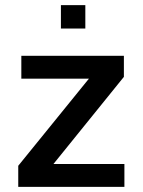

<svg xmlns="http://www.w3.org/2000/svg" viewBox="-20 -727 555 747"><path d="M217 -707V-616H312V-707ZM51 -82V0H464V-89H188L462 -428V-510H63V-421H326Z"/></svg>

Font: Saira UNSAM Medium
Style: Regular
Weight: 500
Designer: Hector Gatti with collaboration of the Omnibus-Type team
Foundry: Omnibus-Type
Version: Version 0.072;PS 000.072;hotconv 1.0.88;makeotf.lib2.5.64775